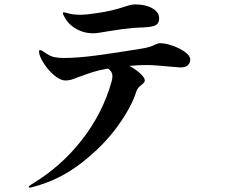

<svg xmlns="http://www.w3.org/2000/svg" viewBox="-20 -795 1040 871"><path d="M265 -736Q265 -739 269 -739Q274 -739 289.5 -734.5Q305 -730 320 -729Q328 -728 343 -728Q373 -728 423 -736Q492 -746 546 -765Q558 -769 569.5 -772Q581 -775 593 -775Q640 -775 671 -757.5Q702 -740 702 -711Q702 -691 689 -682.5Q676 -674 648 -672Q628 -670 614 -670L581 -668Q542 -665 470 -653Q421 -644 403 -644Q340 -644 295 -687Q286 -695 275.5 -712.5Q265 -730 265 -736ZM843 -525Q843 -509 832 -499Q821 -489 798 -489L773 -491Q677 -500 649 -500Q603 -500 567 -496Q597 -480 617 -461Q637 -442 637 -430Q637 -422 623 -411Q603 -396 598 -379Q577 -310 512.5 -221Q448 -132 348.5 -55Q249 22 130 53Q120 56 115 56Q110 56 110 53Q110 49 125 40Q258 -40 352 -161Q446 -282 486 -424Q490 -437 490 -450Q490 -471 470 -484Q430 -477 404 -469Q378 -461 341 -447Q318 -438 305 -434Q292 -430 278 -430Q253 -430 224.5 -454.5Q196 -479 176.5 -511Q157 -543 157 -561Q157 -568 162 -568Q167 -568 176 -561.5Q185 -555 192 -551Q210 -539 228.5 -535.5Q247 -532 270 -532Q332 -532 418 -543.5Q504 -555 620 -574Q660 -580 685 -593Q687 -594 693.5 -596.5Q700 -599 707 -599Q731 -599 763.5 -587.5Q796 -576 819.5 -559Q843 -542 843 -525Z"/></svg>

Font: Shippori Mincho ExtraBold
Style: Regular
Weight: 800
Designer: FONTDASU
Foundry: FONTDASU / Google Inc. / but / Adobe
Version: Version 3.110; ttfautohint (v1.8.3)